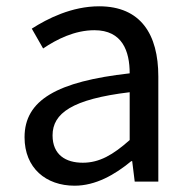

<svg xmlns="http://www.w3.org/2000/svg" viewBox="-20 -577 604 610"><path d="M217 13C284 13 345 -22 397 -65H400L408 0H483V-334C483 -468 427 -557 295 -557C208 -557 131 -518 81 -486L117 -423C160 -452 217 -481 280 -481C369 -481 392 -414 392 -344C161 -318 58 -259 58 -141C58 -43 126 13 217 13ZM243 -60C189 -60 147 -85 147 -147C147 -217 209 -262 392 -284V-132C339 -85 296 -60 243 -60Z"/></svg>

Font: Noto Sans JP Regular
Style: Regular
Weight: 400
Designer: Ryoko NISHIZUKA (kana & ideographs); Paul D. Hunt (Latin, Greek & Cyrillic); Wenlong ZHANG (bopomofo); Sandoll Communica
Foundry: Adobe Systems Incorporated
Version: Version 1.004;PS 1.004;hotconv 1.0.82;makeotf.lib2.5.63406